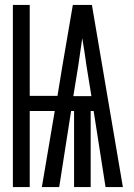

<svg xmlns="http://www.w3.org/2000/svg" viewBox="-20 -755 540 775"><path d="M32 0V-735H100V-368H212L232 -490L274 -735H351L476 0H406L358 -307H346V0H279V-307H267L219 0H149L201 -307H100V0ZM349 -367 329 -490Q325 -518 321 -545.5Q317 -573 312 -601Q308 -573 304 -545.5Q300 -518 296 -490L276 -367Z"/></svg>

Font: Iosevka www.saffi
Style: Regular
Weight: 400
Monospace: yes
Designer: Belleve Invis
Foundry: Belleve Invis
Version: Version 22.0.2; ttfautohint (v1.8.3)